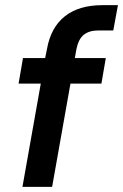

<svg xmlns="http://www.w3.org/2000/svg" viewBox="-20 -724 477 744"><path d="M138 -400H52L69 -499H155L162 -534Q177 -618 231.5 -661Q286 -704 377 -704H437L419 -606H361Q326 -606 305 -589.5Q284 -573 276 -533L270 -499H390L373 -400H253L182 0H67Z"/></svg>

Font: Bai Jamjuree SemiBold
Style: Italic
Weight: 600
Italic angle: -10°
Version: Version 1.000; ttfautohint (v1.6)